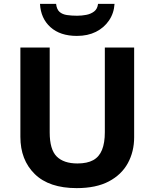

<svg xmlns="http://www.w3.org/2000/svg" viewBox="-20 -959 796 989"><path d="M671 -252Q671 -178 638.5 -118.5Q606 -59 540.5 -24.5Q475 10 375 10Q233 10 159 -62.5Q85 -135 85 -254V-714H236V-277Q236 -189 272 -153Q308 -117 379 -117Q429 -117 460 -134Q491 -151 505.5 -187Q520 -223 520 -278V-714H671ZM570 -939Q567 -891 541.5 -853.5Q516 -816 474 -795Q432 -774 376 -774Q290 -774 240 -819Q190 -864 186 -939H269Q272 -911 286.5 -898Q301 -885 325 -881.5Q349 -878 377 -878Q401 -878 424.5 -882.5Q448 -887 465 -900Q482 -913 485 -939Z"/></svg>

Font: Noto Sans Sinhala
Style: Regular
Weight: 400
Designer: Jelle Bosma - Monotype Design Team
Foundry: Monotype Imaging Inc.
Version: Version 2.006